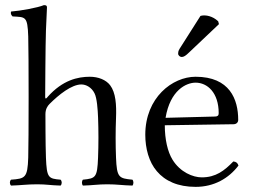

<svg xmlns="http://www.w3.org/2000/svg" viewBox="-20 -718 986 748"><path d="M157 -273C157 -293 165 -305 173 -313C209 -349 259 -389 297 -389C316 -389 337 -377 348 -355C358 -336 360.8 -290 362 -261C364 -211 364 -154 362 -104C358.9 -26.1 353 -23 303 -18C298 -12 298 -1 303 5C343 4 360 0 398 0C437 0 455 4 496 5C501 -1 501 -12 496 -18C443 -23 435.1 -26.1 432 -104C430 -154 430 -208 432 -258C434.1 -310 431 -357 409 -386C393 -407 363 -419 330 -419C283 -419 224 -406 166 -341C163 -337 156 -328 156 -341C156 -341 157 -549 159 -599C161.5 -661 161.4 -653.9 163 -689C163 -696 160 -698 151 -698C127 -688 61 -676 23 -673C21 -665 23 -660 29 -654C79 -651 87.3 -656 90 -576C92 -516 92 -164 90 -104C87.4 -25 78 -22 23 -18C17 -12 17 -1 23 5C62 4 84 0 125 0C162 0 176 4 216 5C222 -1 222 -12 216 -18C168 -22 162.2 -25.1 159 -104C157 -154 157 -273 157 -273Z M761 -656 685.4 -537C677.3 -524.2 674 -520.2 674 -509C674 -502 681 -496 688 -496C695 -496 703 -500 718 -515L833 -624L830 -635C807 -657 781.4 -658 775 -658C770 -658 764 -657 761 -656ZM625 -259C643 -367 706 -396 742 -396C788 -396 832 -357 832 -277C832 -268 828 -264.3 818 -264ZM889 -89C854 -53 821 -27 766 -27C732 -27 682 -47 652 -96C633 -127 622 -175 622 -230L890 -234C901 -234.2 908 -241 908 -251C908 -331 875 -419 742 -419C651.9 -419 546 -338 546 -193C546 -140 560 -87 591 -51C623 -13 673 10 742 10C814 10 871 -23 909 -73C906 -83 900 -88 889 -89Z"/></svg>

Font: Libertinus Serif Display
Style: Regular
Weight: 400
Designer: Philipp H. Poll
Foundry: Khaled Hosny
Version: Version 6.1